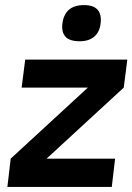

<svg xmlns="http://www.w3.org/2000/svg" viewBox="-20 -734 520 754"><path d="M225 -641Q234 -714 310 -714Q384 -714 375 -641Q371 -608 350 -590Q329 -572 293 -572Q253 -572 237 -590Q221 -608 225 -641ZM163 -111H432L419 0H9L22 -111L325 -390H65L79 -500H480L466 -390Z"/></svg>

Font: Haskoy Bold
Style: Italic
Weight: 700
Designer: Ertekin Erdin
Foundry: Ertekin Erdin
Version: Version 2.000; ttfautohint (v1.8.4.7-5d5b)